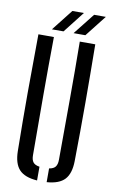

<svg xmlns="http://www.w3.org/2000/svg" viewBox="-104 -1015 636 1074"><g transform="rotate(10 214.0 -478.0)"><path d="M52.5 -137Q50 -304 50.2 -468.5Q50.5 -633 52.5 -800H140.5Q138.5 -633 138.8 -464.5Q139 -296 140 -129Q140 -102.5 150.5 -89Q161 -75.5 187 -71.5V6.5Q116 1.5 84.8 -32.2Q53.5 -66 52.5 -137ZM241.5 6.5V-71.5Q267 -75.5 277.2 -89.2Q287.5 -103 287.5 -129Q288 -296 288.8 -464.5Q289.5 -633 287.5 -800H375.5Q377.5 -633 377.8 -468.5Q378 -304 375.5 -137Q374.5 -66 343.2 -32.2Q312 1.5 241.5 6.5ZM122 -840.5 217 -961.5H282.5L188 -840.5ZM245 -840.5 340.5 -961.5H407L312 -840.5Z"/></g></svg>

Font: Big Shoulders Stencil Text Medium
Style: Regular
Weight: 500
Designer: Patric King
Foundry: XO Type Co
Version: Version 1.000